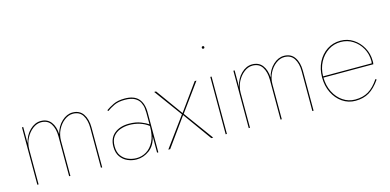

<svg xmlns="http://www.w3.org/2000/svg" viewBox="-68 -1091 3023 1487"><g transform="rotate(-15 1443.5 -347.5)"><path d="M605 -320V0H595V-320Q595 -381 570 -420.5Q545 -460 492 -460Q457 -460 424 -435Q391 -410 370.5 -369Q350 -328 350 -280V0H340V-320Q340 -381 315 -420.5Q290 -460 237 -460Q202 -460 169.5 -435Q137 -410 116 -369Q95 -328 95 -280V0H85V-460H95V-329Q109 -392 149.5 -431Q190 -470 237 -470Q290 -470 318.5 -433Q347 -396 350 -335Q365 -395 405.5 -432.5Q446 -470 492 -470Q548 -470 576.5 -428.5Q605 -387 605 -320Z M764 -409 758 -417Q783 -435 819 -452.5Q855 -470 910 -470Q985 -470 1020 -431Q1055 -392 1055 -320V0H1045V-132Q1030 -60 982.5 -25Q935 10 879 10Q844 10 809.5 -4.5Q775 -19 752.5 -50.5Q730 -82 730 -132Q730 -200 774.5 -236.5Q819 -273 892 -273Q947 -273 987.5 -256.5Q1028 -240 1045 -227V-320Q1045 -334 1042.5 -357Q1040 -380 1028 -404Q1016 -428 987.5 -444Q959 -460 908 -460Q856 -460 822 -443.5Q788 -427 764 -409ZM740 -133Q740 -85 761 -56Q782 -27 814.5 -13.5Q847 0 882 0Q924 0 961 -22Q998 -44 1021.5 -90.5Q1045 -137 1045 -210V-214Q1013 -239 973.5 -251Q934 -263 892 -263Q854 -263 819 -250.5Q784 -238 762 -209.5Q740 -181 740 -133Z M1470 -460H1484L1322 -237L1495 0H1480L1315 -229L1150 0H1135L1308 -237L1145 -460H1160L1315 -245Z M1590 -695Q1590 -705 1600 -705Q1610 -705 1610 -695Q1610 -685 1600 -685Q1590 -685 1590 -695ZM1595 -460H1605V0H1595Z M2300 -320V0H2290V-320Q2290 -381 2265 -420.5Q2240 -460 2187 -460Q2152 -460 2119 -435Q2086 -410 2065.5 -369Q2045 -328 2045 -280V0H2035V-320Q2035 -381 2010 -420.5Q1985 -460 1932 -460Q1897 -460 1864.5 -435Q1832 -410 1811 -369Q1790 -328 1790 -280V0H1780V-460H1790V-329Q1804 -392 1844.5 -431Q1885 -470 1932 -470Q1985 -470 2013.5 -433Q2042 -396 2045 -335Q2060 -395 2100.5 -432.5Q2141 -470 2187 -470Q2243 -470 2271.5 -428.5Q2300 -387 2300 -320Z M2635 10Q2577 10 2530.5 -22Q2484 -54 2457 -108.5Q2430 -163 2430 -232Q2430 -300 2457.5 -354Q2485 -408 2532.5 -439Q2580 -470 2640 -470Q2696 -470 2741.5 -440.5Q2787 -411 2814.5 -362Q2842 -313 2842 -254Q2842 -250 2842 -243Q2842 -236 2840 -228H2440Q2441 -163 2467 -111.5Q2493 -60 2537 -30Q2581 0 2635 0Q2697 0 2741.5 -26.5Q2786 -53 2826 -113L2834 -107Q2791 -45 2744.5 -17.5Q2698 10 2635 10ZM2640 -460Q2584 -460 2539.5 -431Q2495 -402 2468 -352Q2441 -302 2440 -238H2830Q2832 -246 2832 -255Q2832 -312 2806 -358.5Q2780 -405 2736.5 -432.5Q2693 -460 2640 -460Z"/></g></svg>

Font: Jost* Hairline
Style: Regular
Weight: 100
Version: Version 3.7